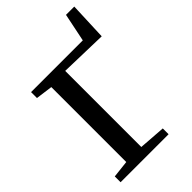

<svg xmlns="http://www.w3.org/2000/svg" viewBox="-266 -1020 1123 1123"><g transform="rotate(-45 295.0 -459.0)"><path d="M40 0V-48L147 -60V-680L42.5 -694V-743H470.5L506.5 -918H575L565.5 -681.5L271.5 -689.5V-60L437 -48V0Z"/></g></svg>

Font: Merriweather 36pt SemiBold
Style: Regular
Weight: 600
Version: Version 2.100